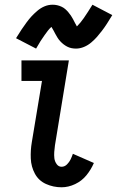

<svg xmlns="http://www.w3.org/2000/svg" viewBox="-20 -786 496 814"><path d="M241 8Q270 8 298.5 -5.5Q327 -19 346.5 -43Q366 -67 378 -95L289 -134Q285 -122 279.5 -110.5Q274 -99 264 -89Q254 -79 241 -79Q228 -79 220 -90.5Q212 -102 210.5 -115Q209 -128 210 -142Q211 -156 213 -170L272 -530H71V-443H158L115 -184Q109 -149 110.5 -114Q112 -79 128 -49.5Q144 -20 175 -6Q206 8 241 8ZM302 -580Q319 -580 336 -587Q353 -594 367.5 -606.5Q382 -619 391.5 -630Q401 -641 411.5 -654.5Q422 -668 433 -685Q444 -702 456 -722L372 -766Q361 -749 352 -734.5Q343 -720 335 -709Q327 -698 321 -690.5Q315 -683 306 -674Q302 -681 297.5 -689.5Q293 -698 289.5 -705Q286 -712 280.5 -720Q275 -728 269 -735Q263 -742 256 -748Q249 -754 240 -758Q231 -762 222 -764Q213 -766 203 -766Q185 -766 168.5 -759Q152 -752 137.5 -739.5Q123 -727 113 -716Q103 -705 93 -691.5Q83 -678 71.5 -661Q60 -644 48 -624L133 -580Q143 -598 152 -612Q161 -626 169 -637Q177 -648 183 -656Q189 -664 198 -672Q202 -666 206.5 -657.5Q211 -649 215 -641.5Q219 -634 224 -626Q229 -618 235.5 -611Q242 -604 249 -598.5Q256 -593 264.5 -588.5Q273 -584 282.5 -582Q292 -580 302 -580Z"/></svg>

Font: Iosevka Sparkle Medium
Style: Italic
Weight: 500
Italic angle: -9°
Designer: Belleve Invis
Foundry: Belleve Invis
Version: Version 4.5.0; ttfautohint (v1.8.3)